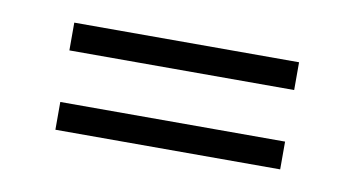

<svg xmlns="http://www.w3.org/2000/svg" viewBox="-34 -443 527 286"><g transform="rotate(10 230.0 -300.0)"><path d="M60 -219V-261H400V-219ZM60 -339V-381H400V-339Z"/></g></svg>

Font: Kalnia Glaze Thin Medium
Style: Regular
Weight: 500
Version: Version 1.110